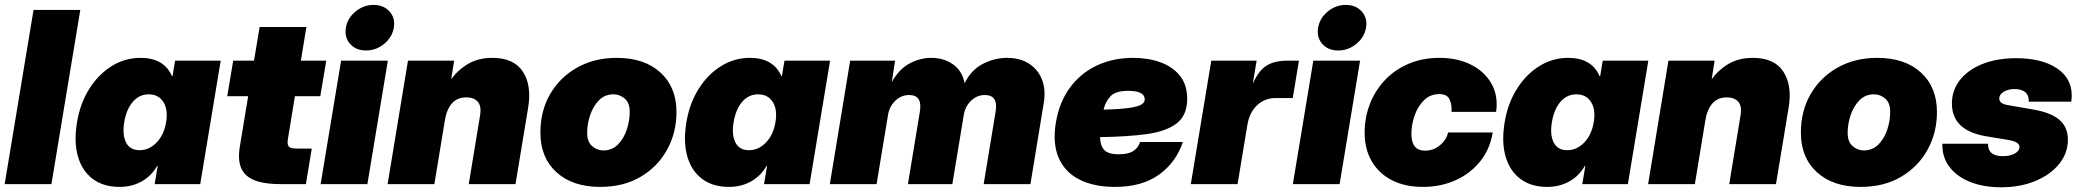

<svg xmlns="http://www.w3.org/2000/svg" viewBox="-20 -769 8689 802"><path d="M315.4 -727.5 194.8 0H-0.5L120.1 -727.5Z M479.5 11.7Q412.1 11.7 367.4 -21.7Q322.8 -55.2 305.4 -116Q288.1 -176.8 301.8 -258.8Q314.9 -337.9 353.3 -398.4Q391.6 -459 447 -493.2Q502.4 -527.3 566.9 -527.3Q665 -527.3 698.2 -451.2H700.7L711.4 -515.6H901.9L816.4 0H626L638.7 -76.2H636.7Q612.3 -33.7 571.5 -11Q530.8 11.7 479.5 11.7ZM563 -141.6Q603 -141.6 634 -173.6Q665 -205.6 673.8 -258.8Q682.6 -312 662.1 -343.5Q641.6 -375 601.6 -375Q561.5 -375 534.7 -343.5Q507.8 -312 499 -258.8Q490.2 -205.6 506.6 -173.6Q522.9 -141.6 563 -141.6Z M1342.8 -515.6 1317.9 -367.2H1211.9L1182.6 -188.5Q1178.7 -165.5 1186.3 -157Q1193.8 -148.4 1220.7 -148.4H1282.2L1257.8 0H1150.4Q1048.8 0 1008.5 -36.9Q968.3 -73.7 981.4 -154.3L1016.6 -367.2H929.2L954.1 -515.6H1041L1064.5 -656.2H1259.8L1236.8 -515.6Z M1319.3 0 1404.8 -515.6H1600.1L1514.6 0ZM1508.8 -558.1Q1466.8 -558.1 1442.4 -585.7Q1418 -613.3 1424.8 -653.3Q1431.6 -693.4 1465.1 -720.9Q1498.5 -748.5 1540.5 -748.5Q1582.5 -748.5 1607.2 -720.9Q1631.8 -693.4 1625 -653.3Q1618.2 -613.3 1584.5 -585.7Q1550.8 -558.1 1508.8 -558.1Z M1838.4 -267.1 1794.4 0H1599.1L1684.1 -515.6H1877L1864.7 -438.5Q1896 -480 1938 -503.7Q1980 -527.3 2036.6 -527.3Q2126.5 -527.3 2164.1 -469.7Q2201.7 -412.1 2186 -318.8L2133.3 0H1938L1985.4 -287.6Q1991.7 -326.7 1975.3 -344.5Q1959 -362.3 1928.2 -362.3Q1890.1 -362.3 1867.9 -337.2Q1845.7 -312 1838.4 -267.1Z M2486.8 11.7Q2372.1 11.7 2304.7 -49.3Q2237.3 -110.4 2237.3 -214.8Q2237.3 -306.2 2278.3 -376.5Q2319.3 -446.8 2391.4 -487.1Q2463.4 -527.3 2556.2 -527.3Q2671.4 -527.3 2738.5 -466.3Q2805.7 -405.3 2805.7 -300.8Q2805.7 -215.3 2766.8 -144.3Q2728 -73.2 2656.5 -30.8Q2585 11.7 2486.8 11.7ZM2500 -140.6Q2536.6 -140.6 2561.3 -165.5Q2585.9 -190.4 2598.1 -227.8Q2610.4 -265.1 2610.4 -301.8Q2610.4 -339.4 2589.6 -357.2Q2568.8 -375 2543 -375Q2506.3 -375 2481.9 -350.1Q2457.5 -325.2 2445.1 -288.1Q2432.6 -251 2432.6 -213.9Q2432.6 -176.8 2453.4 -158.7Q2474.1 -140.6 2500 -140.6Z M3024.9 11.7Q2957.5 11.7 2912.8 -21.7Q2868.2 -55.2 2850.8 -116Q2833.5 -176.8 2847.2 -258.8Q2860.4 -337.9 2898.7 -398.4Q2937 -459 2992.4 -493.2Q3047.9 -527.3 3112.3 -527.3Q3210.4 -527.3 3243.7 -451.2H3246.1L3256.8 -515.6H3447.3L3361.8 0H3171.4L3184.1 -76.2H3182.1Q3157.7 -33.7 3116.9 -11Q3076.2 11.7 3024.9 11.7ZM3108.4 -141.6Q3148.4 -141.6 3179.4 -173.6Q3210.4 -205.6 3219.2 -258.8Q3228 -312 3207.5 -343.5Q3187 -375 3147 -375Q3106.9 -375 3080.1 -343.5Q3053.2 -312 3044.4 -258.8Q3035.6 -205.6 3052 -173.6Q3068.4 -141.6 3108.4 -141.6Z M3446.3 0 3531.2 -515.6H3718.8L3705.1 -426.3Q3735.8 -481 3779.8 -504.2Q3823.7 -527.3 3870.1 -527.3Q3922.4 -527.3 3960.9 -500.2Q3999.5 -473.1 4009.3 -421.4Q4036.6 -477.1 4085.4 -502.2Q4134.3 -527.3 4186.5 -527.3Q4240.7 -527.3 4278.3 -503.2Q4315.9 -479 4332.5 -436.5Q4349.1 -394 4339.8 -338.4L4284.2 0H4088.9L4138.7 -302.2Q4150.4 -372.1 4093.8 -372.1Q4061 -372.1 4036.4 -348.4Q4011.7 -324.7 4005.9 -289.6L3958 0H3772.5L3822.3 -302.2Q3834 -372.1 3777.8 -372.1Q3744.6 -372.1 3720 -348.4Q3695.3 -324.7 3689.5 -289.6L3641.6 0Z M4637.2 11.7Q4549.8 11.7 4489.3 -18.8Q4428.7 -49.3 4402.3 -109.4Q4376 -169.4 4390.6 -257.8Q4404.8 -342.3 4449 -402.6Q4493.2 -462.9 4561 -495.1Q4628.9 -527.3 4713.4 -527.3Q4775.4 -527.3 4826.7 -509Q4877.9 -490.7 4908.4 -452.9Q4939 -415 4939 -356Q4939 -287.1 4894.8 -253.4Q4850.6 -219.7 4769 -208.7Q4687.5 -197.8 4575.2 -196.3Q4575.2 -162.6 4591.6 -143.6Q4607.9 -124.5 4653.8 -124.5Q4693.8 -124.5 4714.6 -138.7Q4735.4 -152.8 4742.2 -175.8H4920.9Q4892.6 -90.8 4821.5 -39.6Q4750.5 11.7 4637.2 11.7ZM4589.8 -311Q4662.1 -313 4699 -318.6Q4735.8 -324.2 4748.8 -333Q4761.7 -341.8 4761.7 -353.5Q4761.7 -389.6 4692.9 -389.6Q4639.6 -389.6 4618.4 -366.7Q4597.2 -343.8 4589.8 -311Z M4954.1 0 5039.6 -515.6H5229L5213.4 -421.9H5214.4Q5237.3 -474.1 5270.5 -494.9Q5303.7 -515.6 5356.9 -515.6H5405.8L5379.9 -359.4H5308.6Q5262.7 -359.4 5230.7 -329.1Q5198.7 -298.8 5190.4 -247.1L5149.4 0Z M5380.4 0 5465.8 -515.6H5661.1L5575.7 0ZM5569.8 -558.1Q5527.8 -558.1 5503.4 -585.7Q5479 -613.3 5485.8 -653.3Q5492.7 -693.4 5526.1 -720.9Q5559.6 -748.5 5601.6 -748.5Q5643.6 -748.5 5668.2 -720.9Q5692.9 -693.4 5686 -653.3Q5679.2 -613.3 5645.5 -585.7Q5611.8 -558.1 5569.8 -558.1Z M5923.8 11.7Q5848.6 11.7 5793.9 -16.4Q5739.3 -44.4 5709.7 -95.5Q5680.2 -146.5 5680.2 -214.8Q5680.2 -278.3 5702.1 -334.7Q5724.1 -391.1 5765.1 -434.6Q5806.2 -478 5864 -502.7Q5921.9 -527.3 5993.2 -527.3Q6065.9 -527.3 6122.6 -499.8Q6179.2 -472.2 6209 -421.4Q6238.8 -370.6 6229.5 -301.8H6043Q6045.4 -330.6 6035.2 -353.3Q6024.9 -376 5992.2 -376Q5954.1 -376 5928 -350.1Q5901.9 -324.2 5888.7 -285.9Q5875.5 -247.6 5875.5 -210Q5875.5 -139.6 5932.6 -139.6Q5967.3 -139.6 5994.6 -162.1Q6022 -184.6 6028.8 -215.8H6215.3Q6204.1 -147 6163.6 -95.9Q6123 -44.9 6061 -16.6Q5999 11.7 5923.8 11.7Z M6442.9 11.7Q6375.5 11.7 6330.8 -21.7Q6286.1 -55.2 6268.8 -116Q6251.5 -176.8 6265.1 -258.8Q6278.3 -337.9 6316.7 -398.4Q6355 -459 6410.4 -493.2Q6465.8 -527.3 6530.3 -527.3Q6628.4 -527.3 6661.6 -451.2H6664.1L6674.8 -515.6H6865.2L6779.8 0H6589.4L6602.1 -76.2H6600.1Q6575.7 -33.7 6534.9 -11Q6494.1 11.7 6442.9 11.7ZM6526.4 -141.6Q6566.4 -141.6 6597.4 -173.6Q6628.4 -205.6 6637.2 -258.8Q6646 -312 6625.5 -343.5Q6605 -375 6564.9 -375Q6524.9 -375 6498 -343.5Q6471.2 -312 6462.4 -258.8Q6453.6 -205.6 6470 -173.6Q6486.3 -141.6 6526.4 -141.6Z M7103.5 -267.1 7059.6 0H6864.3L6949.2 -515.6H7142.1L7129.9 -438.5Q7161.1 -480 7203.1 -503.7Q7245.1 -527.3 7301.8 -527.3Q7391.6 -527.3 7429.2 -469.7Q7466.8 -412.1 7451.2 -318.8L7398.4 0H7203.1L7250.5 -287.6Q7256.8 -326.7 7240.5 -344.5Q7224.1 -362.3 7193.4 -362.3Q7155.3 -362.3 7133.1 -337.2Q7110.8 -312 7103.5 -267.1Z M7752 11.7Q7637.2 11.7 7569.8 -49.3Q7502.4 -110.4 7502.4 -214.8Q7502.4 -306.2 7543.5 -376.5Q7584.5 -446.8 7656.5 -487.1Q7728.5 -527.3 7821.3 -527.3Q7936.5 -527.3 8003.7 -466.3Q8070.8 -405.3 8070.8 -300.8Q8070.8 -215.3 8032 -144.3Q7993.2 -73.2 7921.6 -30.8Q7850.1 11.7 7752 11.7ZM7765.1 -140.6Q7801.8 -140.6 7826.4 -165.5Q7851.1 -190.4 7863.3 -227.8Q7875.5 -265.1 7875.5 -301.8Q7875.5 -339.4 7854.7 -357.2Q7834 -375 7808.1 -375Q7771.5 -375 7747.1 -350.1Q7722.7 -325.2 7710.2 -288.1Q7697.8 -251 7697.8 -213.9Q7697.8 -176.8 7718.5 -158.7Q7739.3 -140.6 7765.1 -140.6Z M8338.4 13.2Q8266.1 13.2 8210.7 -8.5Q8155.3 -30.3 8124.3 -70.1Q8093.3 -109.9 8093.3 -164.1V-168.5H8284.2Q8282.7 -116.7 8346.7 -116.7Q8376.5 -116.7 8396 -127.7Q8415.5 -138.7 8415.5 -155.3Q8415.5 -176.3 8371.1 -184.1L8276.9 -199.7Q8133.3 -223.6 8133.3 -336.4Q8133.3 -392.6 8167.2 -435.3Q8201.2 -478 8261.5 -502Q8321.8 -525.9 8401.4 -525.9Q8508.8 -525.9 8571.3 -484.1Q8633.8 -442.4 8633.8 -370.6Q8633.8 -365.2 8633.3 -358.2Q8632.8 -351.1 8631.8 -344.2H8454.1Q8456.1 -369.1 8440.7 -383.1Q8425.3 -397 8395.5 -397Q8368.2 -397 8349.6 -385.7Q8331.1 -374.5 8331.1 -357.4Q8331.1 -335.9 8366.2 -330.1L8473.1 -311.5Q8547.4 -298.8 8582.5 -268.3Q8617.7 -237.8 8617.7 -185.5Q8617.7 -129.4 8581.5 -84.5Q8545.4 -39.6 8482.4 -13.2Q8419.4 13.2 8338.4 13.2Z"/></svg>

Font: Inter Display Black
Style: Italic
Weight: 900
Italic angle: -9.39999°
Designer: Rasmus Andersson
Foundry: rsms
Version: Version 4.000;git-a52131595